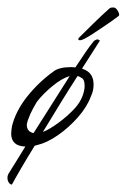

<svg xmlns="http://www.w3.org/2000/svg" viewBox="-27 -376 340 515"><path d="M5 119Q0 119 -3.5 113.5Q-7 108 -7 101Q-7 94 -3 88Q3 79 14.5 60Q26 41 41 17Q3 16 3 -18Q3 -20 3.5 -25Q4 -30 5 -37Q15 -78 45.5 -116.5Q76 -155 116 -184Q131 -196 164 -196Q170 -196 175 -195Q190 -218 202.5 -236Q215 -254 224 -265Q227 -268 228 -268Q235 -273 241 -267Q228 -247 193 -192Q211 -186 218 -174Q224 -164 224 -149Q224 -132 217 -118Q207 -90 182.5 -62Q158 -34 128.5 -13.5Q99 7 73 13Q69 14 66 15Q45 49 29 76.5Q13 104 5 119ZM190 -168Q186 -171 181 -172Q159 -138 135 -99Q111 -60 88 -22Q106 -29 131 -47.5Q156 -66 175 -87Q188 -102 194 -117.5Q200 -133 200 -146Q200 -164 190 -168ZM45 -43Q44 -23 63 -19Q86 -55 111.5 -95.5Q137 -136 160 -172Q139 -166 113.5 -145Q88 -124 72 -103Q50 -67 45 -43ZM188 -268Q183 -268 183 -271Q183 -273 185 -275Q202 -292 224 -313.5Q246 -335 264 -351Q268 -355 270.5 -355.5Q273 -356 277 -356Q284 -356 289.5 -346Q295 -336 291 -333Q274 -320 256 -308Q238 -296 220 -284Q195 -268 188 -268Z"/></svg>

Font: Allison
Style: Regular
Weight: 400
Designer: Robert E. Leuschke
Foundry: Robert E. Leuschke
Version: Version 1.010; ttfautohint (v1.8.3)